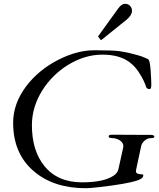

<svg xmlns="http://www.w3.org/2000/svg" viewBox="-20 -972 833 1005"><path d="M721.2 -59.6Q730 -59.6 730 -54.2Q730 -37.6 698.2 -27.3Q642.6 -8.8 496.6 7.8Q446.8 13.2 429.2 13.2Q262.2 13.2 158.7 -74.2Q48.8 -166.5 48.8 -329.1Q48.8 -430.7 118.2 -522Q182.6 -606 282.7 -657.7Q382.3 -709 474.6 -709Q574.2 -709 607.2 -703.9Q640.1 -698.7 658.2 -694.3Q709 -682.1 732.2 -672.6Q755.4 -663.1 757.8 -660.2Q765.1 -650.4 768.6 -602.1Q772 -553.7 772 -529.8Q772 -505.9 764.2 -505.9Q756.3 -505.9 752.2 -508.1Q748 -510.3 745.8 -514.4Q743.7 -518.6 742.4 -523.9Q741.2 -529.3 731.9 -549.6Q722.7 -569.8 703.9 -597.9Q685.1 -626 659.2 -645.5Q606.4 -686 516.1 -686Q424.8 -686 337.9 -633.3Q253.9 -582 201.2 -498.5Q147 -411.6 147 -316.4Q147 -184.1 211.9 -103.5Q281.2 -17.6 409.2 -17.6Q521.5 -17.6 573.7 -51.8Q595.2 -65.4 600.1 -87.9L624 -195.8Q625.5 -201.7 625.5 -209.5Q625.5 -217.3 619.9 -225.3Q614.3 -233.4 605.5 -238.3Q587.4 -249 568.1 -249Q548.8 -249 548.8 -257.8Q548.8 -266.6 563 -266.6Q592.3 -266.6 621.1 -266.6L716.8 -266.1Q744.1 -266.1 766.1 -266.1Q788.1 -266.1 788.1 -256.3Q788.1 -249 769.8 -249Q751.5 -249 737.1 -236.1Q722.7 -223.1 719.2 -208.3Q715.8 -193.4 712.4 -177Q709 -160.6 705.3 -143.8Q701.7 -127 698.2 -110.6Q694.8 -94.2 693.1 -86.7Q691.4 -79.1 691.4 -76.2Q691.4 -59.6 721.2 -59.6ZM495.1 -778.3Q493.2 -780.3 493.2 -781.2Q493.2 -782.2 495.1 -784.2L599.1 -928.2Q616.7 -952.1 633.8 -952.1Q650.9 -952.1 660.9 -941.2Q670.9 -930.2 670.9 -915.5Q670.9 -893.1 644 -870.1L512.7 -764.2Q510.3 -762.7 508.8 -762.7Q507.3 -762.7 505.9 -764.2Z"/></svg>

Font: Cardo-Italic
Style: Italic
Weight: 400
Italic angle: -12°
Designer: David J. Perry
Foundry: David J. Perry
Version: Version 0.991